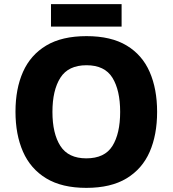

<svg xmlns="http://www.w3.org/2000/svg" viewBox="-20 -900 836 930"><path d="M741 -358Q741 -247 705 -164.5Q669 -82 593 -36Q517 10 398 10Q280 10 204 -36Q128 -82 91.5 -165Q55 -248 55 -359Q55 -470 91.5 -552Q128 -634 204 -679.5Q280 -725 399 -725Q518 -725 593.5 -679.5Q669 -634 705 -551.5Q741 -469 741 -358ZM234 -358Q234 -253 272.5 -193Q311 -133 398 -133Q487 -133 524.5 -193Q562 -253 562 -358Q562 -463 524.5 -523.5Q487 -584 399 -584Q311 -584 272.5 -523.5Q234 -463 234 -358ZM569 -880V-771H227V-880Z"/></svg>

Font: Noto Sans Gurmukhi UI ExtraBold
Style: Regular
Weight: 800
Designer: Jelle Bosma - Monotype Design Team
Foundry: Monotype Imaging Inc.
Version: Version 2.004; ttfautohint (v1.8.4.7-5d5b)